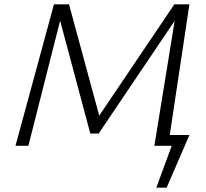

<svg xmlns="http://www.w3.org/2000/svg" viewBox="-20 -678 957 893"><path d="M749 0V-50H861L835 0ZM707 195 797 -50H861L755 195ZM698 0 800 -628 830 -637 439 -57H400L251 -614L260 -658H301L447 -120H428L791 -658H861L762 0ZM52 0 231 -658H279L112 0Z"/></svg>

Font: Ysabeau Infant Light
Style: Italic
Weight: 300
Italic angle: -12°
Designer: Christian Thalmann (Catharsis Fonts)
Version: Version 2.001;gftools[0.9.30]; featfreeze: ss01,ss02,lnum